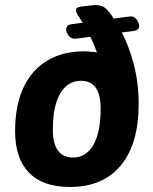

<svg xmlns="http://www.w3.org/2000/svg" viewBox="-20 -735 609 763"><path d="M359 -715Q386 -715 401 -700.5Q416 -686 429 -666L432 -661Q466 -666 480 -667.5Q494 -669 497 -669.5Q500 -670 501 -670Q513 -670 523 -657.5Q533 -645 533 -631Q533 -615 511 -612L464 -606Q491 -556 511 -481.5Q531 -407 531 -322Q531 -163 460 -77.5Q389 8 258 8Q150 8 95 -49Q40 -106 40 -213Q40 -316 73 -386.5Q106 -457 167.5 -494Q229 -531 314 -531Q328 -531 340.5 -529.5Q353 -528 365 -527Q359 -544 352.5 -559.5Q346 -575 339 -589Q311 -585 298.5 -583.5Q286 -582 282 -581.5Q278 -581 277 -581Q263 -581 253 -593Q243 -605 243 -619Q243 -626 247.5 -631.5Q252 -637 266 -639L309 -645Q306 -650 300 -658.5Q294 -667 289 -675Q282 -687 282 -695Q282 -705 297 -708Q313 -710 328 -712Q343 -714 359 -715ZM302 -414Q250 -414 220 -364.5Q190 -315 190 -219Q190 -165 210 -137Q230 -109 270 -109Q322 -109 351 -159Q380 -209 380 -304Q380 -414 302 -414Z"/></svg>

Font: Asap VF Beta
Style: Italic
Weight: 400
Italic angle: -6°
Designer: Pablo Cosgaya
Foundry: Pablo Cosgaya
Version: Version 1.007